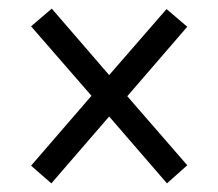

<svg xmlns="http://www.w3.org/2000/svg" viewBox="-20 -581 505 445"><path d="M99 -156 233 -311 367 -156 414 -198 275 -358 414 -519 366 -560 233 -407 100 -561 52 -520 192 -359 52 -197Z"/></svg>

Font: Noto Serif Condensed Semi
Style: Regular
Weight: 600
Width: 3
Designer: Monotype Design Team
Foundry: Monotype Imaging Inc.
Version: Version 1.002